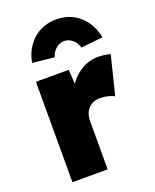

<svg xmlns="http://www.w3.org/2000/svg" viewBox="-146 -875 771 958"><g transform="rotate(-20 239.0 -395.5)"><path d="M70 0V-533H244L249 -458Q276 -497 316.5 -520.5Q357 -544 404 -544Q422 -544 438 -541.5Q454 -539 468 -535L417 -329Q407 -336 386.5 -341.5Q366 -347 343 -347Q303 -347 280 -322Q257 -297 257 -255V0ZM200 -616 84 -628Q99 -704 149.5 -747.5Q200 -791 271 -791Q342 -791 392.5 -747.5Q443 -704 458 -628L342 -616Q333 -645 313.5 -660.5Q294 -676 271 -676Q249 -676 229 -660.5Q209 -645 200 -616Z"/></g></svg>

Font: Lexend ExtraBold
Style: Regular
Weight: 800
Designer: Bonnie Shaver-Troup, Thomas Jockin
Foundry: Lexend
Version: Version 1.007; ttfautohint (v1.8.3)